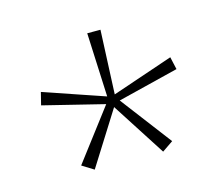

<svg xmlns="http://www.w3.org/2000/svg" viewBox="-68 -847 688 589"><g transform="rotate(-15 275.5 -552.5)"><path d="M294 -758H252L261 -555L68 -621L58 -581L252 -533L129 -371L166 -348L273 -518L383 -347L418 -371L295 -533L488 -581L479 -621L285 -555Z"/></g></svg>

Font: Noto Sans Lao ExtraLight
Style: Regular
Weight: 200
Designer: Monotype Design Team
Foundry: Monotype Imaging Inc.
Version: Version 2.003